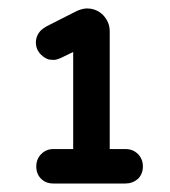

<svg xmlns="http://www.w3.org/2000/svg" viewBox="-20 -723 401 452"><path d="M105.5 -372.1H152.3V-600.6L124 -586.9Q113.3 -582 106.9 -582Q100.6 -582 94.7 -583Q85 -585.9 76.2 -594.7Q64.5 -606.4 64.5 -623Q64.5 -639.6 77.1 -652.3Q83 -657.2 89.8 -661.1L161.1 -697.3Q174.8 -703.1 184.6 -703.1Q207 -703.1 222.7 -687.5Q238.3 -670.9 238.3 -649.4V-372.1H275.4Q293 -372.1 304.7 -360.4Q316.4 -348.6 316.4 -331.1Q316.4 -313.5 304.7 -301.8Q292 -291 275.4 -291H105.5Q87.9 -291 76.7 -302.2Q65.4 -313.5 65.4 -331.1Q65.4 -348.6 77.1 -360.4Q88.9 -372.1 105.5 -372.1Z"/></svg>

Font: FakePearl
Style: SemiBold
Weight: 400
Version: Version 1.2